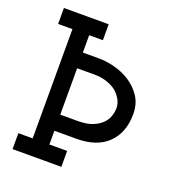

<svg xmlns="http://www.w3.org/2000/svg" viewBox="-129 -797 801 895"><g transform="rotate(20 271.5 -350.0)"><path d="M277 0V-79H189V-147H298Q400 -147 454 -200.5Q508 -254 508 -345Q508 -396 484 -432Q460 -468 424 -491Q388 -514 346.5 -524.5Q305 -535 271 -535H189V-621H257V-700H35V-621H106V-79H35V0ZM189 -457H277Q308 -457 335.5 -448Q363 -439 383 -424Q402 -408 413.5 -387.5Q425 -367 425 -345Q425 -326 418 -305Q411 -284 394 -267Q377 -250 348.5 -238.5Q320 -227 276 -227H189Z"/></g></svg>

Font: Josefin Slab Thin
Style: Bold
Weight: 700
Version: Version 2.000